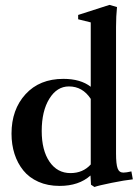

<svg xmlns="http://www.w3.org/2000/svg" viewBox="-20 -746 572 782"><path d="M364.7 15.6 350.6 6.3 348.6 -31.2Q301.3 11.2 222.7 11.2Q174.3 11.2 136.5 -5.6Q98.6 -22.5 75 -51.8Q51.3 -81.1 39.1 -119.1Q26.9 -157.2 26.9 -201.7Q26.9 -299.8 84 -362.3Q141.1 -424.8 238.3 -424.8Q308.1 -424.8 349.6 -392.6V-654.8L298.3 -667.5V-685.1L425.8 -726.1L456.5 -717.3Q452.6 -679.2 452.6 -636.2V-120.6Q452.6 -77.6 459 -60.3Q465.3 -43 482.4 -43Q494.1 -43 515.1 -47.9L521 -15.6Q488.8 -12.2 434.3 -1.2Q379.9 9.8 364.7 15.6ZM267.1 -41Q317.9 -41 349.6 -76.2V-343.3Q316.4 -394 260.7 -394Q211.9 -394 180.9 -343.8Q149.9 -293.5 149.9 -212.4Q149.9 -133.8 181.6 -87.4Q213.4 -41 267.1 -41Z"/></svg>

Font: Elstob 18pt SemiBold
Style: Regular
Weight: 600
Designer: Peter S. Baker
Version: Version 1.015